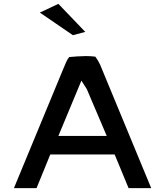

<svg xmlns="http://www.w3.org/2000/svg" viewBox="-20 -983 848 993"><path d="M762 -10 498 -648C491 -663 483 -677 473 -690C459 -692 440 -693 424 -693C393 -692 364 -691 338 -688C325 -673 318 -651 309 -631L52 -10H169L240 -184H573L645 -10ZM282 -280 401 -566 429 -522 532 -280ZM421 -818 282 -963 186 -918 357 -801Z"/></svg>

Font: Bluebird
Style: LiExt
Weight: 300
Designer: Jasper
Foundry: Cannot Into Space Fonts
Version: Version 0.98